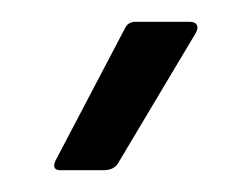

<svg xmlns="http://www.w3.org/2000/svg" viewBox="-20 -713 231 176"><path d="M35 -557Q31 -557 30 -559.5Q29 -562 31 -566L94 -686Q97 -693 104 -693H154Q159 -693 160.5 -690Q162 -687 159 -682L88 -563Q84 -557 75 -557Z"/></svg>

Font: Sofia Sans Extra Condensed
Style: Regular
Weight: 400
Designer: Botio Nikoltchev, Ani Petrova
Foundry: lettersoup
Version: Version 4.101